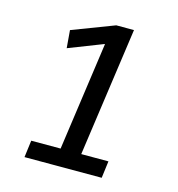

<svg xmlns="http://www.w3.org/2000/svg" viewBox="-93 -683 707 764"><g transform="rotate(15 260.0 -300.5)"><path d="M394 0 403 -70H291L366 -601H293L120 -535L126 -462L267 -517H269L206 -70H85L76 0Z"/></g></svg>

Font: Ropa Sans
Style: Italic
Weight: 400
Designer: Botio Nikoltchev
Foundry: Botjo Nikoltchev
Version: Version 1.002